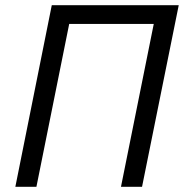

<svg xmlns="http://www.w3.org/2000/svg" viewBox="-20 -718 710 738"><path d="M39 0 179 -698H667L526 0H445L571 -626H246L120 0Z"/></svg>

Font: IBM Plex Sans
Style: Italic
Weight: 400
Italic angle: -11.31°
Designer: Mike Abbink, Paul van der Laan, Pieter van Rosmalen
Foundry: Bold Monday
Version: Version 3.201